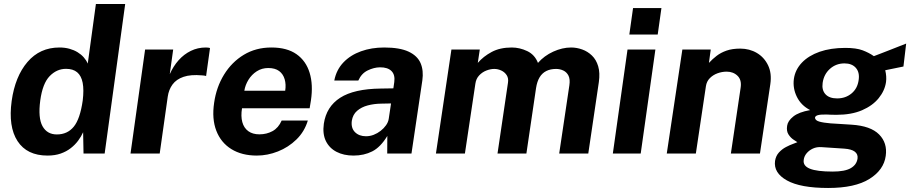

<svg xmlns="http://www.w3.org/2000/svg" viewBox="-20 -763 4522 954"><path d="M216 10Q114 10 67.2 -61.8Q20.5 -133.5 38 -261.5Q55 -383 116.5 -455Q178 -527 275.5 -527Q302 -527 324.8 -520.8Q347.5 -514.5 365.5 -503.5Q383.5 -492.5 396.2 -478Q409 -463.5 416 -447L456.5 -743H602L500 0H395L393 -106Q383.5 -84.5 368.2 -64Q353 -43.5 331.5 -26.8Q310 -10 281.5 0Q253 10 216 10ZM262.5 -95Q315 -95 346.5 -133.5Q378 -172 391 -263.5Q397.5 -316.5 390.8 -351.5Q384 -386.5 363.5 -403.8Q343 -421 308 -421Q262 -421 226.8 -384.8Q191.5 -348.5 180 -263.5Q168.5 -177 191.2 -136Q214 -95 262.5 -95Z M628.5 0 701 -517H840.5L823.5 -394.5Q841 -434 867.5 -463.8Q894 -493.5 928.2 -510.2Q962.5 -527 1002.5 -527Q1009.5 -527 1015.2 -526.2Q1021 -525.5 1023.5 -524L1004 -385Q1000 -387 994.2 -387.5Q988.5 -388 984 -388.5Q927.5 -393.5 891.8 -381.2Q856 -369 837.2 -343.2Q818.5 -317.5 813.5 -283L773.5 0Z M1256 10Q1181.5 10 1129.5 -22.2Q1077.5 -54.5 1054.8 -113.5Q1032 -172.5 1044 -252.5Q1055 -330 1093.2 -392.2Q1131.5 -454.5 1191.5 -490.8Q1251.5 -527 1328.5 -527Q1406 -527 1453.2 -493.8Q1500.5 -460.5 1518.5 -401.2Q1536.5 -342 1525 -264.5L1518.5 -225H1182.5Q1176 -185.5 1184 -156.2Q1192 -127 1213.8 -111.2Q1235.5 -95.5 1269 -95.5Q1305 -95.5 1334.2 -111.5Q1363.5 -127.5 1379.5 -164H1509.5Q1493 -109 1453 -70Q1413 -31 1361 -10.5Q1309 10 1256 10ZM1194 -312H1397Q1402 -343 1394.5 -369Q1387 -395 1367 -410Q1347 -425 1313 -425Q1281 -425 1255.8 -408.8Q1230.5 -392.5 1214.5 -366.5Q1198.5 -340.5 1194 -312Z M1736.5 10Q1688 10 1652.2 -8.5Q1616.5 -27 1599.2 -62.2Q1582 -97.5 1589 -148Q1601.5 -233 1670.2 -277.2Q1739 -321.5 1872.5 -323L1934.5 -324L1939 -355Q1944 -391.5 1925 -410.2Q1906 -429 1867.5 -428.5Q1837.5 -428 1806.8 -413Q1776 -398 1760.5 -363H1641Q1651.5 -416.5 1686.5 -453Q1721.5 -489.5 1773.8 -508.2Q1826 -527 1889 -527Q1966 -527 2010 -506.5Q2054 -486 2069.8 -449.2Q2085.5 -412.5 2078.5 -363.5L2024.5 0H1904L1904.5 -87.5Q1870.5 -31.5 1829.5 -10.8Q1788.5 10 1736.5 10ZM1798.5 -86Q1818 -86 1836.8 -93.2Q1855.5 -100.5 1871.2 -112.8Q1887 -125 1898 -140.5Q1909 -156 1911.5 -172.5L1923 -249L1873 -248Q1838.5 -247.5 1807.2 -239.2Q1776 -231 1754.5 -212.5Q1733 -194 1728 -162.5Q1723.5 -126.5 1744 -106.2Q1764.5 -86 1798.5 -86Z M2146 0 2223 -517H2364L2354 -450.5Q2381.5 -482.5 2423 -504.8Q2464.5 -527 2523 -527Q2562 -527 2599.5 -509.2Q2637 -491.5 2653 -450.5Q2684 -486 2729 -506.5Q2774 -527 2817.5 -527Q2845.5 -527 2872.8 -517.2Q2900 -507.5 2921.2 -487Q2942.5 -466.5 2952.2 -433.8Q2962 -401 2955.5 -355L2903 0H2758.5L2809 -339Q2813.5 -369 2804.8 -386.8Q2796 -404.5 2779.2 -412.5Q2762.5 -420.5 2743 -420.5Q2715 -420.5 2694.5 -410.2Q2674 -400 2661.2 -379Q2648.5 -358 2643.5 -325.5L2595.5 0H2452L2504 -352Q2507.5 -374 2497.8 -389.2Q2488 -404.5 2471 -412.5Q2454 -420.5 2436 -420.5Q2417 -420.5 2396.5 -412.5Q2376 -404.5 2360.8 -388.2Q2345.5 -372 2342 -347L2290 0Z M3025 0 3098 -517H3236.5L3163.5 0ZM3107 -591.5 3125.5 -723H3266.5L3248 -591.5Z M3293 0 3370.5 -517H3511.5L3502.5 -450.5Q3520 -469.5 3540.8 -485.5Q3561.5 -501.5 3590 -511.5Q3618.5 -521.5 3658 -521.5Q3704 -521.5 3740.8 -499.8Q3777.5 -478 3796.5 -438.2Q3815.5 -398.5 3807.5 -344.5L3756 0H3611.5L3660 -327Q3666 -365.5 3644.8 -386.2Q3623.5 -407 3590.5 -407Q3567.5 -407 3545 -398.8Q3522.5 -390.5 3506.8 -374.5Q3491 -358.5 3487.5 -334.5L3437.5 0Z M4095 171Q3957 171 3890 133.5Q3823 96 3831 36.5Q3835 11.5 3850.2 -5.2Q3865.5 -22 3885 -32.2Q3904.5 -42.5 3920.8 -48.2Q3937 -54 3942 -56.5Q3936 -60.5 3922.2 -69.5Q3908.5 -78.5 3897.8 -95Q3887 -111.5 3891 -138Q3894.5 -162.5 3921.8 -184.2Q3949 -206 4005.5 -216Q3960.5 -239 3939.5 -281.8Q3918.5 -324.5 3924.5 -370.5Q3931 -416.5 3964.2 -451.5Q3997.5 -486.5 4052.5 -505.8Q4107.5 -525 4180 -525Q4234.5 -525 4266.2 -513Q4298 -501 4322 -484Q4335.5 -489 4355.5 -496.8Q4375.5 -504.5 4398.5 -513.5Q4421.5 -522.5 4443.5 -531.2Q4465.5 -540 4482.5 -546.5L4469 -432.5L4378.5 -414Q4386 -383.5 4382.5 -356Q4376.5 -313 4346.2 -275.5Q4316 -238 4263.2 -215.2Q4210.5 -192.5 4136 -192.5Q4124.5 -192.5 4108.8 -193Q4093 -193.5 4086 -194Q4056 -194.5 4043 -190.5Q4030 -186.5 4029.5 -177.5Q4031 -164.5 4051 -158.8Q4071 -153 4107.5 -150Q4125.5 -148.5 4153 -147.2Q4180.5 -146 4211 -143.5Q4306 -137.5 4348 -95Q4390 -52.5 4381 11.5Q4371.5 81.5 4299.8 126.2Q4228 171 4095 171ZM4117.5 89.5Q4178.5 89.5 4207.8 72.2Q4237 55 4241 24Q4243.5 3 4227.2 -9.5Q4211 -22 4174.5 -24.5L4061 -32Q4038 -33.5 4019 -24.8Q4000 -16 3987.8 -1.2Q3975.5 13.5 3973.5 31.5Q3969 61 4004 75.2Q4039 89.5 4117.5 89.5ZM4139.5 -274Q4181.5 -274 4211.2 -298.8Q4241 -323.5 4246.5 -366Q4252 -403.5 4232.5 -425.8Q4213 -448 4176 -448Q4134 -448 4103.8 -421Q4073.5 -394 4067.5 -351Q4062.5 -315.5 4081.5 -294.8Q4100.5 -274 4139.5 -274Z"/></svg>

Font: Public Sans Thin
Style: Bold Italic
Weight: 700
Italic angle: -8°
Version: Version 2.001